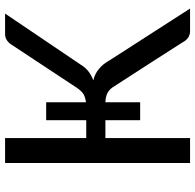

<svg xmlns="http://www.w3.org/2000/svg" viewBox="-26 -730 757 744"><g transform="rotate(-90 352.0 -358.5)"><path d="M690.4 0Q668 0 602.5 0Q574.2 0 558.6 -30.3Q502.9 -118.2 389.6 -293Q378.9 -311.5 364.3 -319.3Q350.6 -327.1 327.1 -328.1Q327.1 -283.2 327.1 -193.4Q309.6 -193.4 257.8 -193.4Q257.8 -227.5 257.8 -328.1Q240.2 -328.1 188.5 -328.1Q188.5 -246.1 188.5 0Q164.1 0 91.8 0Q91.8 -67.4 91.8 -268.6Q91.8 -380.9 91.8 -716.8Q115.2 -716.8 188.5 -716.8Q188.5 -637.7 188.5 -402.3Q205.1 -402.3 257.8 -402.3Q257.8 -441.4 257.8 -557.6Q275.4 -557.6 327.1 -557.6Q327.1 -519.5 327.1 -403.3Q343.8 -405.3 357.4 -412.1Q370.1 -419.9 381.8 -436.5Q437.5 -521.5 548.8 -689.5Q555.7 -701.2 566.4 -709Q577.1 -716.8 591.8 -716.8Q618.2 -716.8 670.9 -716.8Q621.1 -642.6 471.7 -421.9Q460.9 -404.3 445.3 -392.6Q430.7 -381.8 412.1 -375Q439.5 -368.2 457 -352.5Q475.6 -337.9 491.2 -309.6Q557.6 -207 690.4 0Z"/></g></svg>

Font: Lato
Style: Regular
Weight: 400
Designer: Lukasz Dziedzic with Adam Twardoch and Botio Nikoltchev
Version: Version 2.015; 2015-08-06; http://www.latofonts.com/